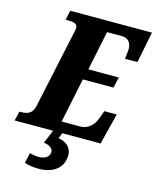

<svg xmlns="http://www.w3.org/2000/svg" viewBox="-159 -807 926 1139"><g transform="rotate(15 304.0 -237.0)"><path d="M-22 0H214L180 83C211 85 237 101 237 124C237 157 207 172 172 172C156 172 136 169 116 164L102 227C125 234 149 240 191 240C270 240 339 202 339 115C339 73 306 41 257 34L271 0H506L554 -191H478L462 -148C447 -104 417 -66 362 -66H249L306 -340H494L509 -406H322L372 -648H462C505 -648 522 -619 522 -584C522 -577 517 -532 516 -523H592L630 -714H128L116 -656H126C164 -656 189 -650 189 -625C189 -617 186 -603 183 -591L81 -115C71 -67 38 -58 2 -58H-8Z"/></g></svg>

Font: Noto Serif Condensed Black
Style: Italic
Weight: 900
Width: 3
Italic angle: -12°
Designer: Monotype Design Team
Foundry: Monotype Imaging Inc.
Version: Version 2.013